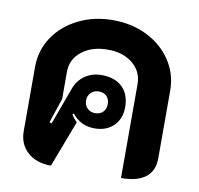

<svg xmlns="http://www.w3.org/2000/svg" viewBox="-71 -667 777 750"><g transform="rotate(10 318.0 -292.0)"><path d="M50 -106V-360Q50 -426 85.5 -479Q121 -532 182.5 -562.5Q244 -593 319 -593Q395 -593 455.5 -562.5Q516 -532 551 -479Q586 -426 586 -360V-92Q586 -42 553 -16.5Q520 9 456 9V-363Q456 -413 418 -444.5Q380 -476 319 -476Q256 -476 216 -444.5Q176 -413 176 -363V-255L143 -157L152 -154L206 -301Q218 -335 246.5 -354.5Q275 -374 312 -374Q365 -374 394.5 -345.5Q424 -317 424 -266Q424 -220 395.5 -192Q367 -164 320 -164Q265 -164 231 -207L226 -203Q233 -190 248 -175L178 9Q120 9 85 -22.5Q50 -54 50 -106ZM355 -266Q355 -286 343.5 -297.5Q332 -309 312 -309Q294 -309 281.5 -297Q269 -285 269 -266Q269 -247 281 -235Q293 -223 312 -223Q332 -223 343.5 -235Q355 -247 355 -266Z"/></g></svg>

Font: K2D ExtraBold
Style: Regular
Weight: 800
Designer: Katatrad Aksorn Co.,Ltd.
Foundry: Cadson Demak Co.,Ltd.
Version: Version 1.000; ttfautohint (v1.6)